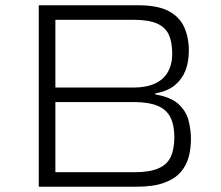

<svg xmlns="http://www.w3.org/2000/svg" viewBox="-20 -708 839 728"><path d="M127 0V-688H504Q578 -688 619.5 -666Q661 -644 678.5 -605Q696 -566 696 -516Q696 -473 683 -440Q670 -407 642.5 -384.5Q615 -362 569 -354V-350Q627 -340 656 -314Q685 -288 694.5 -252.5Q704 -217 704 -180Q704 -147 696 -115Q688 -83 666.5 -57Q645 -31 604 -15.5Q563 0 497 0ZM190 -55H489Q547 -55 580.5 -69.5Q614 -84 627.5 -113.5Q641 -143 641 -188Q641 -234 626 -263.5Q611 -293 577 -307Q543 -321 489 -321H190ZM190 -376H485Q534 -376 567 -391Q600 -406 616.5 -435Q633 -464 633 -504Q633 -548 620 -576.5Q607 -605 575 -619Q543 -633 485 -633H190Z"/></svg>

Font: Saira Expanded Light
Style: Regular
Weight: 300
Width: 7
Designer: Hector Gatti with collaboration of the Omnibus-Type team
Foundry: Omnibus-Type
Version: Version 1.101